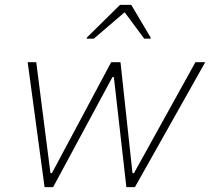

<svg xmlns="http://www.w3.org/2000/svg" viewBox="-20 -764 858 784"><path d="M162 0 93 -510H128L186 -57H192L434 -510H472L521 -57H527L778 -510H818L531 0H496L445 -449H439L197 0ZM334 -606 335 -611 470 -744H516L595 -611L594 -606H569L489 -714L363 -606Z"/></svg>

Font: Saira Thin
Style: Italic
Weight: 100
Italic angle: -12°
Designer: Hector Gatti with collaboration of the Omnibus-Type team
Foundry: Omnibus-Type
Version: Version 1.101